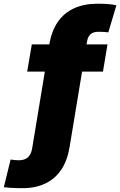

<svg xmlns="http://www.w3.org/2000/svg" viewBox="-113 -773 633 1012"><path d="M453.6 -539.1 429.7 -395.5H30.3L54.7 -539.1ZM5.9 218.8Q-11.7 218.8 -30 218.3Q-48.3 217.8 -64.5 216.6Q-80.6 215.3 -92.8 213.4L-57.1 67.9Q-47.4 69.3 -35.9 70.6Q-24.4 71.8 -13.7 71.8Q17.1 71.8 34.4 55.9Q51.8 40 57.1 5.4L147 -538.6Q158.7 -609.4 191.4 -657Q224.1 -704.6 276.9 -729Q329.6 -753.4 401.4 -753.4Q430.2 -753.4 454.6 -751.7Q479 -750 500.5 -745.1L458 -602.5Q447.3 -604 435.5 -604.7Q423.8 -605.5 406.2 -605.5Q378.9 -605.5 364.5 -593Q350.1 -580.6 345.7 -553.7L253.9 1.5Q242.2 72.8 210.2 120.8Q178.2 168.9 126.7 193.8Q75.2 218.8 5.9 218.8Z"/></svg>

Font: Inter 18pt Black
Style: Italic
Weight: 900
Italic angle: -9.3988°
Designer: Rasmus Andersson
Foundry: rsms
Version: Version 4.001;git-66647c0bb